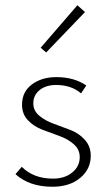

<svg xmlns="http://www.w3.org/2000/svg" viewBox="-20 -708 411 732"><path d="M156 -508 135 -526 275 -688 304 -662ZM180 4Q92 4 39 -44L63 -72Q108 -27 182 -27Q227 -27 255.5 -50.5Q284 -74 284 -109Q284 -138 261.5 -158Q239 -178 206.5 -189.5Q174 -201 141.5 -213.5Q109 -226 86.5 -249.5Q64 -273 64 -309Q64 -358 101.5 -386Q139 -414 195 -414Q263 -414 309 -382L289 -352Q252 -384 194 -384Q155 -384 131 -364.5Q107 -345 107 -314Q107 -286 129.5 -267Q152 -248 184 -236.5Q216 -225 248.5 -212.5Q281 -200 303.5 -175Q326 -150 326 -114Q326 -63 285.5 -29.5Q245 4 180 4Z"/></svg>

Font: EauTestInfant Light
Style: Regular
Weight: 300
Designer: Christian Thalmann (Catharsis Fonts)
Version: Version 0.001;PS 000.001;hotconv 1.0.88;makeotf.lib2.5.64775